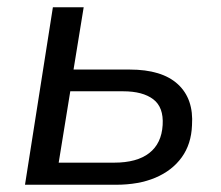

<svg xmlns="http://www.w3.org/2000/svg" viewBox="-20 -510 611 530"><path d="M49 0 126 -490H211L183 -318H338Q427 -318 471 -277.5Q515 -237 510 -164Q508 -112 481.5 -75.5Q455 -39 409 -19.5Q363 0 300 0ZM142 -61H295Q358 -61 392 -87.5Q426 -114 429 -165Q432 -214 403 -236Q374 -258 320 -258H174Z"/></svg>

Font: Nunito Sans 10pt
Style: Italic
Weight: 400
Italic angle: -9°
Designer: Vernon Adams
Foundry: Vernon Adams
Version: Version 3.101;gftools[0.9.27]